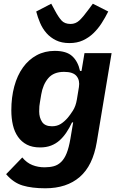

<svg xmlns="http://www.w3.org/2000/svg" viewBox="-20 -802 640 1034"><path d="M224 212Q152 212 102 197Q52 182 13 136L100 46Q124 75 154.5 87Q185 99 220 99Q248 99 270 93Q292 87 309.5 70Q327 53 339 23Q351 -7 359 -54L374 -143H368Q354 -113 337.5 -88.5Q321 -64 301 -46Q281 -28 255 -18Q229 -8 196 -8Q154 -8 125 -23Q96 -38 77 -65Q58 -92 49.5 -128.5Q41 -165 41 -208Q41 -278 57 -337Q73 -396 103.5 -438.5Q134 -481 177.5 -504.5Q221 -528 275 -528Q338 -528 369 -499.5Q400 -471 411 -420H419L435 -516H581L501 -36Q480 90 409.5 151Q339 212 224 212ZM260 -122Q287 -122 307 -134.5Q327 -147 345 -168Q357 -182 372.5 -206Q388 -230 394 -266L405 -333Q411 -369 392.5 -392Q374 -415 325 -415Q269 -415 240 -381Q211 -347 202 -293L195 -251Q193 -242 192 -230Q191 -218 191 -202Q191 -169 206.5 -145.5Q222 -122 260 -122ZM354 -570Q312 -570 281.5 -585Q251 -600 230 -624Q209 -648 196 -678.5Q183 -709 175 -740L256 -782L276 -745Q294 -711 311 -692Q328 -673 360 -673Q387 -673 407 -691.5Q427 -710 454 -747L480 -782L563 -740Q547 -708 527.5 -677.5Q508 -647 483 -623Q458 -599 426.5 -584.5Q395 -570 354 -570Z"/></svg>

Font: IBM Plex Mono
Style: Bold Italic
Weight: 700
Italic angle: -9°
Monospace: yes
Designer: Mike Abbink, Paul van der Laan, Pieter van Rosmalen
Foundry: Bold Monday
Version: Version 2.3